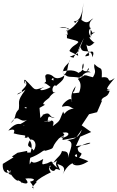

<svg xmlns="http://www.w3.org/2000/svg" viewBox="-41 -1038 877 1434"><path d="M709 -256C718 -339 757 -289 778 -360C682 -369 750 -401 704 -335C763 -390 721 -344 787 -375C723 -352 785 -416 816 -455C741 -404 803 -472 719 -460C723 -555 712 -507 664 -560C655 -514 687 -516 653 -461C571 -480 622 -485 541 -448C569 -489 614 -452 590 -477C555 -439 576 -509 637 -497C592 -528 590 -468 620 -530C637 -502 550 -484 579 -563C587 -565 588 -509 550 -497C546 -480 535 -529 431 -506C430 -543 486 -572 482 -589C453 -530 477 -525 439 -478C451 -481 400 -436 362 -462C341 -485 298 -494 297 -468C305 -405 305 -429 326 -397C328 -411 361 -491 359 -437C327 -454 289 -423 287 -410C287 -439 354 -365 343 -391C292 -357 220 -355 289 -388C197 -355 228 -370 148 -441C122 -450 162 -372 142 -438C189 -396 103 -367 125 -351C88 -347 55 -303 150 -369C75 -269 113 -284 97 -210C141 -227 147 -245 157 -234C179 -227 93 -221 185 -271C92 -254 150 -215 150 -262C33 -183 103 -171 39 -118C96 -201 101 -114 161 -143C99 -95 83 -115 142 -103C131 -93 98 -151 21 -63C51 -73 77 -77 61 -42C140 -20 159 -35 143 -12C143 -9 197 4 142 -60C156 -22 212 30 184 5C215 -4 242 42 210 86C188 49 149 69 181 11C217 59 175 120 174 145C273 110 280 76 299 88C387 62 325 78 399 -4C437 -32 452 -23 427 -47C489 -59 483 -16 415 -7C459 -49 411 9 430 7L529 -12L570 -70C548 2 490 3 460 8C520 23 483 72 466 143C479 71 417 102 423 86C411 131 388 131 357 179C426 138 350 165 390 218C318 162 368 158 311 182C279 187 265 206 282 149C172 215 210 134 181 190C174 114 229 97 161 102C176 129 160 108 162 89L90 103L48 131L60 137L-20 186C-25 232 -4 260 25 251C17 271 49 202 34 252C60 298 -14 227 19 231C71 320 100 315 93 308C141 329 118 339 117 319C108 326 201 355 148 296C206 288 240 306 183 319C227 371 204 392 210 364C170 376 261 305 225 321C251 296 281 277 339 249C295 200 377 171 350 175C327 194 332 195 339 206C310 203 356 266 375 224C414 224 417 262 387 183C390 197 466 191 427 265C461 194 506 169 522 185C476 161 512 237 619 166C532 127 498 136 530 112C553 155 485 152 551 139C594 84 541 125 539 66C640 0 693 38 526 53L558 -17L640 -52L569 -102L624 -185L684 -200L722 -288L706 -280ZM296 -256C248 -260 341 -312 328 -312C362 -357 396 -354 359 -348C336 -367 366 -417 377 -395C396 -417 474 -454 419 -511C464 -443 474 -475 560 -456C505 -448 589 -450 550 -346C486 -338 502 -340 509 -353C524 -389 496 -301 525 -395C461 -315 513 -255 494 -283C497 -326 422 -265 422 -241C506 -259 462 -223 550 -225C494 -249 474 -179 519 -229C430 -219 446 -160 431 -205C399 -136 417 -142 353 -96C381 -170 295 -121 289 -130C363 -149 342 -127 315 -130C318 -201 341 -145 366 -162C318 -157 347 -216 272 -177C314 -205 240 -146 261 -149L254 -232ZM509 -607C510 -624 557 -666 562 -689C567 -622 643 -692 649 -610C683 -693 589 -633 597 -617C645 -626 621 -618 604 -706C631 -668 675 -741 665 -717C602 -766 635 -773 648 -746C602 -805 633 -819 637 -836C631 -750 641 -765 645 -788C630 -762 700 -826 647 -788C670 -786 585 -847 656 -900C629 -893 621 -848 567 -889L583 -1018C575 -975 573 -879 510 -878C531 -851 512 -878 548 -887C489 -804 443 -805 451 -802C482 -840 454 -822 401 -835C475 -840 495 -804 461 -824C459 -759 482 -788 448 -777C460 -772 459 -794 459 -753C522 -735 542 -734 544 -723C526 -699 503 -701 478 -660C482 -647 488 -655 543 -621C541 -644 527 -644 586 -754L537 -637L480 -614Z"/></svg>

Font: Hussar Lance
Style: Italic
Weight: 700
Foundry: Cannot Into Space Fonts, PlusOne Fonts
Version: Version 2.27